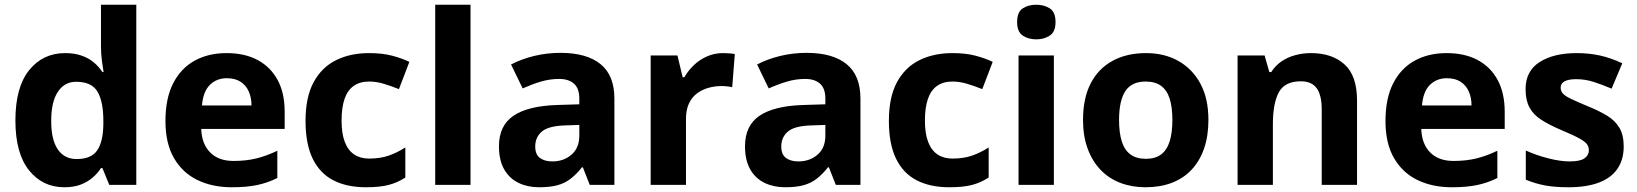

<svg xmlns="http://www.w3.org/2000/svg" viewBox="-20 -846 6908 810"><path d="M251 -56Q160 -56 102.5 -127.5Q45 -199 45 -338Q45 -478 103 -550Q161 -622 255 -622Q294 -622 324 -611.5Q354 -601 375.5 -583Q397 -565 412 -542H417Q414 -558 410 -588.5Q406 -619 406 -651V-826H555V-66H441L412 -137H406Q392 -115 370.5 -96.5Q349 -78 320 -67Q291 -56 251 -56ZM303 -175Q365 -175 390 -211.5Q415 -248 416 -321V-337Q416 -417 391.5 -459Q367 -501 301 -501Q252 -501 224 -458.5Q196 -416 196 -336Q196 -256 224 -215.5Q252 -175 303 -175Z M936 -622Q1012 -622 1066.5 -593Q1121 -564 1151 -509Q1181 -454 1181 -374V-302H829Q831 -239 866.5 -203Q902 -167 965 -167Q1018 -167 1061 -177.5Q1104 -188 1150 -210V-95Q1110 -75 1065.5 -65.5Q1021 -56 958 -56Q876 -56 813 -86.5Q750 -117 714 -179Q678 -241 678 -335Q678 -431 710.5 -494.5Q743 -558 801 -590Q859 -622 936 -622ZM937 -516Q894 -516 865.5 -488Q837 -460 832 -401H1041Q1041 -434 1029.5 -460Q1018 -486 995 -501Q972 -516 937 -516Z M1524 -56Q1443 -56 1386 -85.5Q1329 -115 1299 -177Q1269 -239 1269 -336Q1269 -436 1303 -499Q1337 -562 1397.5 -592Q1458 -622 1537 -622Q1593 -622 1634.5 -611Q1676 -600 1707 -585L1663 -470Q1628 -484 1597.5 -493Q1567 -502 1537 -502Q1498 -502 1472 -483.5Q1446 -465 1433.5 -428.5Q1421 -392 1421 -337Q1421 -283 1434.5 -247.5Q1448 -212 1474 -194.5Q1500 -177 1537 -177Q1584 -177 1620 -189.5Q1656 -202 1690 -224V-97Q1656 -75 1618.5 -65.5Q1581 -56 1524 -56Z M1965 -66H1816V-826H1965Z M2345 -623Q2455 -623 2513.5 -575.5Q2572 -528 2572 -430V-66H2468L2439 -140H2435Q2412 -111 2387.5 -92Q2363 -73 2331.5 -64.5Q2300 -56 2254 -56Q2206 -56 2167.5 -74.5Q2129 -93 2107 -131.5Q2085 -170 2085 -229Q2085 -316 2146 -357.5Q2207 -399 2329 -403L2424 -406V-430Q2424 -473 2401.5 -493Q2379 -513 2339 -513Q2299 -513 2261 -501.5Q2223 -490 2185 -473L2136 -574Q2180 -597 2233.5 -610Q2287 -623 2345 -623ZM2366 -317Q2294 -315 2266 -291Q2238 -267 2238 -228Q2238 -194 2258 -179.5Q2278 -165 2310 -165Q2358 -165 2391 -193.5Q2424 -222 2424 -274V-319Z M3030 -622Q3041 -622 3056 -621Q3071 -620 3080 -618L3069 -478Q3062 -480 3048.5 -481.5Q3035 -483 3025 -483Q2996 -483 2969 -475.5Q2942 -468 2920.5 -452Q2899 -436 2886.5 -409.5Q2874 -383 2874 -344V-66H2725V-612H2838L2860 -520H2867Q2883 -548 2907 -571Q2931 -594 2962.5 -608Q2994 -622 3030 -622Z M3383 -623Q3493 -623 3551.5 -575.5Q3610 -528 3610 -430V-66H3506L3477 -140H3473Q3450 -111 3425.5 -92Q3401 -73 3369.5 -64.5Q3338 -56 3292 -56Q3244 -56 3205.5 -74.5Q3167 -93 3145 -131.5Q3123 -170 3123 -229Q3123 -316 3184 -357.5Q3245 -399 3367 -403L3462 -406V-430Q3462 -473 3439.5 -493Q3417 -513 3377 -513Q3337 -513 3299 -501.5Q3261 -490 3223 -473L3174 -574Q3218 -597 3271.5 -610Q3325 -623 3383 -623ZM3404 -317Q3332 -315 3304 -291Q3276 -267 3276 -228Q3276 -194 3296 -179.5Q3316 -165 3348 -165Q3396 -165 3429 -193.5Q3462 -222 3462 -274V-319Z M3985 -56Q3904 -56 3847 -85.5Q3790 -115 3760 -177Q3730 -239 3730 -336Q3730 -436 3764 -499Q3798 -562 3858.5 -592Q3919 -622 3998 -622Q4054 -622 4095.5 -611Q4137 -600 4168 -585L4124 -470Q4089 -484 4058.5 -493Q4028 -502 3998 -502Q3959 -502 3933 -483.5Q3907 -465 3894.5 -428.5Q3882 -392 3882 -337Q3882 -283 3895.5 -247.5Q3909 -212 3935 -194.5Q3961 -177 3998 -177Q4045 -177 4081 -189.5Q4117 -202 4151 -224V-97Q4117 -75 4079.5 -65.5Q4042 -56 3985 -56Z M4426 -612V-66H4277V-612ZM4352 -826Q4385 -826 4409 -810.5Q4433 -795 4433 -753Q4433 -712 4409 -696Q4385 -680 4352 -680Q4318 -680 4294.5 -696Q4271 -712 4271 -753Q4271 -795 4294.5 -810.5Q4318 -826 4352 -826Z M5078 -340Q5078 -272 5059.5 -219Q5041 -166 5006.5 -129.5Q4972 -93 4923 -74.5Q4874 -56 4812 -56Q4755 -56 4706.5 -74.5Q4658 -93 4623 -129.5Q4588 -166 4568.5 -219Q4549 -272 4549 -340Q4549 -431 4581 -493.5Q4613 -556 4673 -589Q4733 -622 4815 -622Q4892 -622 4951 -589Q5010 -556 5044 -493.5Q5078 -431 5078 -340ZM4701 -340Q4701 -286 4712.5 -249.5Q4724 -213 4749 -194.5Q4774 -176 4814 -176Q4854 -176 4878.5 -194.5Q4903 -213 4914.5 -249.5Q4926 -286 4926 -340Q4926 -394 4914.5 -430Q4903 -466 4878 -484Q4853 -502 4813 -502Q4754 -502 4727.5 -461.5Q4701 -421 4701 -340Z M5511 -622Q5599 -622 5652 -574.5Q5705 -527 5705 -422V-66H5556V-385Q5556 -444 5535 -473.5Q5514 -503 5468 -503Q5400 -503 5375 -456.5Q5350 -410 5350 -323V-66H5201V-612H5315L5335 -542H5343Q5361 -570 5387 -587.5Q5413 -605 5445 -613.5Q5477 -622 5511 -622Z M6083 -622Q6159 -622 6213.5 -593Q6268 -564 6298 -509Q6328 -454 6328 -374V-302H5976Q5978 -239 6013.5 -203Q6049 -167 6112 -167Q6165 -167 6208 -177.5Q6251 -188 6297 -210V-95Q6257 -75 6212.5 -65.5Q6168 -56 6105 -56Q6023 -56 5960 -86.5Q5897 -117 5861 -179Q5825 -241 5825 -335Q5825 -431 5857.5 -494.5Q5890 -558 5948 -590Q6006 -622 6083 -622ZM6084 -516Q6041 -516 6012.5 -488Q5984 -460 5979 -401H6188Q6188 -434 6176.5 -460Q6165 -486 6142 -501Q6119 -516 6084 -516Z M6830 -228Q6830 -173 6804 -134.5Q6778 -96 6726 -76Q6674 -56 6597 -56Q6540 -56 6499 -63.5Q6458 -71 6417 -88V-211Q6461 -191 6512 -178Q6563 -165 6602 -165Q6646 -165 6664.5 -178Q6683 -191 6683 -212Q6683 -226 6675.5 -237Q6668 -248 6643 -262Q6618 -276 6565 -298Q6514 -320 6481 -341.5Q6448 -363 6432 -393.5Q6416 -424 6416 -470Q6416 -546 6475 -584Q6534 -622 6632 -622Q6683 -622 6729 -612Q6775 -602 6824 -579L6779 -472Q6739 -489 6703 -500.5Q6667 -512 6630 -512Q6597 -512 6580.5 -503Q6564 -494 6564 -476Q6564 -463 6572.5 -452.5Q6581 -442 6605.5 -430Q6630 -418 6678 -398Q6725 -379 6759 -358.5Q6793 -338 6811.5 -307.5Q6830 -277 6830 -228Z"/></svg>

Font: Noto Sans Malayalam UI
Style: Regular
Weight: 400
Designer: Jelle Bosma - Monotype Design Team
Foundry: Monotype Imaging Inc.
Version: Version 2.104